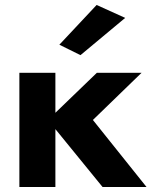

<svg xmlns="http://www.w3.org/2000/svg" viewBox="-20 -753 610 773"><path d="M58 -460V0H203V-460ZM370 -460 173 -270 393 0H570L354 -270L550 -460ZM484 -681 369 -733 219 -573 304 -531Z"/></svg>

Font: Jost
Style: Bold
Weight: 700
Version: Version 3.710